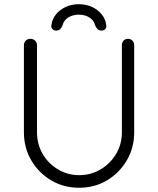

<svg xmlns="http://www.w3.org/2000/svg" viewBox="-20 -885 752 914"><path d="M589.2 -700.2Q602.5 -700.2 610.6 -691.4Q618.8 -682.5 618.8 -670V-255.5Q618.8 -181.5 583.6 -121.6Q548.5 -61.8 489.5 -26.5Q430.5 8.8 356.8 8.8Q283 8.8 223.5 -26.5Q164 -61.8 128.9 -121.6Q93.8 -181.5 93.8 -255.5V-670Q93.8 -682.5 102.4 -691.4Q111 -700.2 125.5 -700.2Q138 -700.2 147.1 -691.4Q156.2 -682.5 156.2 -670V-255.5Q156.2 -198 183.4 -151.8Q210.5 -105.5 256.5 -78.4Q302.5 -51.2 356.8 -51.2Q412.5 -51.2 458.5 -78.4Q504.5 -105.5 532.4 -151.8Q560.2 -198 560.2 -255.5V-670Q560.2 -682.5 568.1 -691.4Q576 -700.2 589.2 -700.2ZM355.2 -865Q390.2 -865 418.2 -851.9Q446.2 -838.8 464.4 -816.2Q482.5 -793.8 485.5 -766.8Q488.2 -755.2 481.6 -747.4Q475 -739.5 464 -739.5Q451.2 -739.5 444.8 -746Q438.2 -752.5 433.2 -763.5Q426.8 -788.5 405.4 -801.9Q384 -815.2 355.2 -815.2Q326.5 -815.2 305.1 -801.9Q283.8 -788.5 277.2 -763.5Q273.2 -752.5 266.2 -746Q259.2 -739.5 246.5 -739.5Q235.8 -739.5 229 -747.2Q222.2 -755 224.8 -766.2Q228 -793.5 246 -816Q264 -838.5 292.5 -851.8Q321 -865 355.2 -865Z"/></svg>

Font: Quicksand Variable Light
Style: Regular
Weight: 300
Designer: Andrew Paglinawan
Foundry: Andrew Paglinawan
Version: Version 3.004